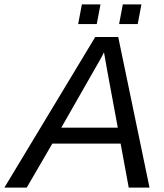

<svg xmlns="http://www.w3.org/2000/svg" viewBox="-61 -857 748 877"><path d="M527 0 490 -201H178L61 0H-41L374 -688H479L622 0ZM414 -618Q409 -607 396 -584L219 -274H477L427 -544ZM483 -747 500 -837H585L568 -747ZM296 -747 313 -837H398L381 -747Z"/></svg>

Font: Libra Sans Modern
Style: Italic
Weight: 400
Italic angle: -12°
Foundry: Stefan Peev, Context Ltd
Version: Version 1.000